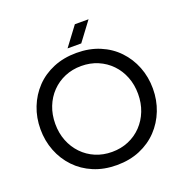

<svg xmlns="http://www.w3.org/2000/svg" viewBox="-154 -1018 1120 1168"><g transform="rotate(-20 406.0 -433.5)"><path d="M405.8 13Q323 13 255.9 -15.3Q188.8 -43.6 141.2 -93.6Q93.6 -143.6 67.8 -209.6Q42 -275.6 42 -350.6Q42 -425.5 67.8 -491.4Q93.6 -557.3 141.1 -607.2Q188.6 -657.1 255.8 -685Q323 -713 405.8 -713Q488.9 -713 555.8 -685Q622.7 -657.1 670.3 -607.1Q717.9 -557.2 743.8 -491.3Q769.6 -425.4 769.6 -350.5Q769.6 -275.6 743.8 -209.6Q718 -143.6 670.4 -93.6Q622.8 -43.6 555.9 -15.3Q488.9 13 405.8 13ZM405.7 -72.4Q463.4 -72.4 512.4 -93.1Q561.4 -113.8 597.7 -151.7Q634 -189.6 653.9 -240.3Q673.8 -291 673.8 -350.7Q673.8 -410.4 653.9 -461Q634 -511.6 597.8 -549.1Q561.6 -586.6 512.5 -607.4Q463.4 -628.2 405.7 -628.2Q348 -628.2 299.1 -607.5Q250.2 -586.8 213.9 -549.2Q177.6 -511.6 157.7 -460.9Q137.8 -410.2 137.8 -350.5Q137.8 -290.8 157.7 -240.2Q177.6 -189.6 213.9 -151.7Q250.2 -113.8 299.1 -93.1Q348 -72.4 405.7 -72.4ZM365.2 -757 457.2 -880H545.8L453.8 -757Z"/></g></svg>

Font: MuseoModerno Thin
Style: Regular
Weight: 100
Designer: Pablo Cosgaya, Héctor Gatti, Marcela Romero, and the Authors of The MuseoModerno Project.
Foundry: Omnibus-Type Team
Version: Version 1.003